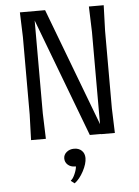

<svg xmlns="http://www.w3.org/2000/svg" viewBox="-65 -799 812 1123"><g transform="rotate(-5 341.0 -238.0)"><path d="M582 -144 587 1H505V0H440L177 -695V-150L182 0H95L100 -150V-605L95 -750H243L505 -58V-599L500 -749H587L582 -599ZM403 132Q403 165 380 208.5Q357 252 327 274L306 258L307 255Q319 247 330.5 220.5Q342 194 343 176H338Q312 176 295.5 161Q279 146 279 124Q279 102 297 87Q315 72 341 72Q369 72 386 88.5Q403 105 403 132Z"/></g></svg>

Font: Farro Light
Style: Regular
Weight: 300
Designer: Aceler Chua
Foundry: Grayscale Limited
Version: Version 1.101